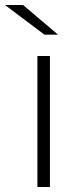

<svg xmlns="http://www.w3.org/2000/svg" viewBox="-43 -745 324 765"><path d="M106 0V-522H156V0ZM134 -607 -23 -725H49L188 -607Z"/></svg>

Font: Montserrat Light
Style: Regular
Weight: 300
Designer: Julieta Ulanovsky
Foundry: Julieta Ulanovsky
Version: Version 9.000; ttfautohint (v1.8.4.7-5d5b)